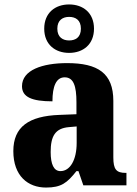

<svg xmlns="http://www.w3.org/2000/svg" viewBox="-20 -834 616 864"><path d="M291 -596C354 -596 403 -634 403 -705C403 -776 354 -814 291 -814C228 -814 179 -776 179 -705C179 -634 228 -596 291 -596ZM291 -652C263 -652 238 -666 238 -705C238 -744 263 -758 291 -758C320 -758 344 -744 344 -705C344 -666 320 -652 291 -652ZM187 10C256 10 282 -11 324 -64H333L355 0H549V-56H546C503 -56 490 -72 490 -126V-380C490 -505 420 -550 282 -550C171 -550 79 -519 79 -446C79 -397 124 -378 216 -378C216 -446 233 -486 271 -486C311 -486 324 -447 324 -374V-320L248 -317C109 -312 40 -263 40 -154C40 -42 106 10 187 10ZM252 -64C222 -64 208 -95 208 -150C208 -221 228 -257 291 -262L325 -265V-191C325 -115 296 -64 252 -64Z"/></svg>

Font: Noto Serif Tamil SemiCondensed ExtraBold
Style: Regular
Weight: 800
Width: 4
Designer: Indian Type Foundry, Tom Grace, and the Monotype Design Team
Foundry: Monotype Imaging Inc.
Version: Version 2.004